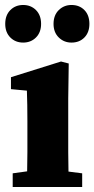

<svg xmlns="http://www.w3.org/2000/svg" viewBox="-20 -751 379 771"><path d="M31 0V-55L89 -63Q90 -100 90 -140Q90 -180 90 -213V-264Q90 -302 89.5 -329.5Q89 -357 88 -387L24 -393V-441L225 -504L256 -496L254 -355V-213Q254 -180 254 -139.5Q254 -99 255 -62L310 -55V0ZM73 -580Q42 -580 21.5 -600.5Q1 -621 1 -655Q1 -690 21.5 -710.5Q42 -731 73 -731Q104 -731 124.5 -710.5Q145 -690 145 -655Q145 -621 124.5 -600.5Q104 -580 73 -580ZM267 -580Q237 -580 216 -600.5Q195 -621 195 -655Q195 -690 216 -710.5Q237 -731 267 -731Q299 -731 319 -710.5Q339 -690 339 -655Q339 -621 319 -600.5Q299 -580 267 -580Z"/></svg>

Font: Source Serif 4 SmText
Style: Bold
Weight: 700
Designer: Frank Grießhammer
Foundry: Adobe
Version: Version 4.005;hotconv 1.1.0;makeotfexe 2.6.0